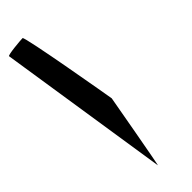

<svg xmlns="http://www.w3.org/2000/svg" viewBox="-331 -782 807 807"><g transform="rotate(-45 72.5 -379.0)"><path d="M50 11C51 18 112 -325 112 -325C111 -332 36 -769 26 -769C15 -769 -69 -762 -68 -755Z"/></g></svg>

Font: Ampere
Style: RevIta
Weight: 400
Version: Version 1